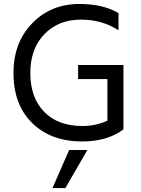

<svg xmlns="http://www.w3.org/2000/svg" viewBox="-20 -706 710 969"><path d="M603 -53Q522 8 394 8Q238 8 143 -84.5Q48 -177 48 -338Q48 -491 142.5 -588.5Q237 -686 381 -686Q500 -686 578 -640V-553Q496 -607 388 -607Q275 -607 204 -533.5Q133 -460 133 -338Q133 -213 203 -141.5Q273 -70 396 -70Q464 -70 522 -97V-307H374V-378H603V-56H602ZM310 243H245L329 51H421Z"/></svg>

Font: Hind Siliguri
Style: Regular
Weight: 400
Designer: Jyotish Sonowal
Foundry: Indian Type Foundry
Version: Version 1.000;PS 1.0;hotconv 1.0.86;makeotf.lib2.5.63406; tt